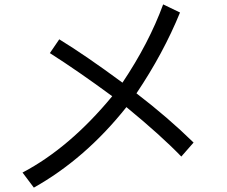

<svg xmlns="http://www.w3.org/2000/svg" viewBox="-20 -816 1040 878"><path d="M251 -636.2Q370.6 -563 540 -438Q661.1 -618.7 726.1 -795.9L803.2 -758.8Q727.1 -572.3 604 -389.2Q748 -278.8 865.2 -164.1L809.1 -100.1Q716.3 -196.3 558.1 -326.2Q370.6 -90.3 134.8 42L83 -26.9Q298.3 -140.1 493.2 -376Q338.9 -489.7 208 -573.2Z"/></svg>

Font: BIZ UDGothic
Style: Regular
Weight: 400
Monospace: yes
Designer: TypeBank Co., Ltd.
Foundry: Morisawa Inc.
Version: Version 1.05